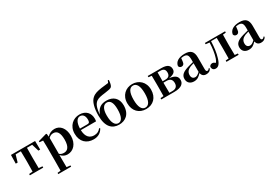

<svg xmlns="http://www.w3.org/2000/svg" viewBox="65 -2195 5412 3792"><g transform="rotate(-30 2771.0 -299.0)"><path d="M237 0H460V-30L377 -37L375 -235V-301L377 -500H496L545 -339H586L583 -536H33L29 -339H72L119 -500H238C240 -443 241 -357 241 -301V-235C241 -179 240 -95 238 -37L156 -30V0Z M1011 16C1143 16 1248 -93 1248 -271C1248 -449 1154 -552 1032 -552C967 -552 907 -528 861 -474L853 -541L840 -550L646 -495V-471L725 -464C727 -415 728 -375 728 -309V14L726 224L653 231V259H947V231L863 222L861 13V-55C905 -5 956 16 1011 16ZM863 -445C902 -483 934 -491 969 -491C1052 -491 1103 -429 1103 -270C1103 -104 1044 -47 963 -47C924 -47 894 -55 863 -82Z M1607 16C1706 16 1781 -29 1823 -110L1805 -123C1770 -76 1723 -48 1652 -48C1552 -48 1477 -113 1473 -270H1820C1824 -288 1826 -306 1826 -331C1826 -455 1747 -552 1600 -552C1458 -552 1331 -449 1331 -269C1331 -84 1445 16 1607 16ZM1473 -305C1478 -452 1531 -518 1595 -518C1659 -518 1699 -468 1699 -380C1699 -326 1687 -305 1644 -305Z M2188 -17C2113 -17 2060 -91 2060 -266C2060 -420 2116 -486 2186 -486C2260 -486 2308 -426 2308 -264C2308 -98 2262 -17 2188 -17ZM2186 16C2328 16 2452 -69 2452 -272C2452 -434 2352 -523 2200 -523C2072 -523 1999 -471 1952 -345C1961 -499 1997 -575 2052 -614C2100 -646 2155 -655 2258 -668C2331 -679 2386 -684 2411 -709C2432 -734 2444 -784 2448 -852L2427 -857L2405 -807C2357 -799 2294 -796 2243 -788C2146 -773 2079 -758 2022 -706C1952 -646 1917 -512 1917 -342C1917 -85 2030 16 2186 16Z M2803 16C2961 16 3075 -90 3075 -270C3075 -449 2951 -552 2803 -552C2656 -552 2532 -448 2532 -270C2532 -92 2644 16 2803 16ZM2803 -17C2722 -17 2675 -100 2675 -268C2675 -437 2722 -518 2803 -518C2884 -518 2931 -437 2931 -268C2931 -100 2884 -17 2803 -17Z M3221 0H3451C3623 0 3676 -69 3676 -144C3676 -222 3629 -273 3492 -286C3621 -304 3650 -352 3650 -408C3650 -487 3598 -536 3461 -536H3152V-507L3223 -500C3224 -442 3225 -357 3225 -301V-235C3225 -179 3224 -94 3223 -36L3152 -30V0ZM3356 -500H3420C3494 -500 3525 -466 3525 -401C3525 -333 3490 -298 3417 -298H3354ZM3354 -266H3421C3510 -266 3546 -224 3546 -149C3546 -75 3506 -34 3424 -34H3356L3354 -235Z M4173 15C4229 15 4265 -5 4289 -53L4272 -67C4254 -41 4242 -34 4227 -34C4205 -34 4193 -48 4193 -95V-356C4193 -494 4135 -552 4002 -552C3861 -552 3779 -496 3766 -406C3774 -376 3796 -360 3827 -360C3861 -360 3889 -382 3893 -439L3902 -512C3922 -516 3939 -518 3957 -518C4034 -518 4062 -488 4062 -381V-327L3952 -298C3800 -255 3750 -204 3750 -118C3750 -34 3810 16 3894 16C3970 16 4011 -16 4065 -74C4078 -18 4112 15 4173 15ZM4062 -104C4013 -57 3984 -45 3957 -45C3908 -45 3876 -75 3876 -136C3876 -203 3913 -248 3984 -277C4004 -284 4032 -293 4062 -301Z M4707 0H4916V-30L4847 -36C4845 -94 4844 -179 4844 -235V-301C4844 -357 4845 -442 4847 -500L4916 -507V-536H4456V-507L4540 -497C4536 -365 4519 -255 4489 -164C4477 -127 4463 -104 4444 -86C4424 -107 4405 -118 4381 -118C4351 -118 4326 -105 4313 -74C4313 -18 4343 11 4389 11C4447 11 4493 -25 4529 -155C4558 -249 4574 -368 4579 -506H4708L4710 -301V-235L4708 -36L4638 -30V0Z M5423 15C5479 15 5515 -5 5539 -53L5522 -67C5504 -41 5492 -34 5477 -34C5455 -34 5443 -48 5443 -95V-356C5443 -494 5385 -552 5252 -552C5111 -552 5029 -496 5016 -406C5024 -376 5046 -360 5077 -360C5111 -360 5139 -382 5143 -439L5152 -512C5172 -516 5189 -518 5207 -518C5284 -518 5312 -488 5312 -381V-327L5202 -298C5050 -255 5000 -204 5000 -118C5000 -34 5060 16 5144 16C5220 16 5261 -16 5315 -74C5328 -18 5362 15 5423 15ZM5312 -104C5263 -57 5234 -45 5207 -45C5158 -45 5126 -75 5126 -136C5126 -203 5163 -248 5234 -277C5254 -284 5282 -293 5312 -301Z"/></g></svg>

Font: Noto Serif CJK KR
Style: Bold
Weight: 700
Designer: Ryoko NISHIZUKA 西塚涼子 (kana & ideographs); Frank Grießhammer (Latin, Greek & Cyrillic); Wenlong ZHANG 张文龙 (bopomofo); San
Foundry: Adobe
Version: Version 2.001;hotconv 1.1.0;makeotfexe 2.6.0